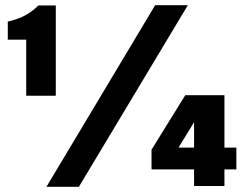

<svg xmlns="http://www.w3.org/2000/svg" viewBox="-20 -720 931 740"><path d="M159 0 578 -700H704L284 0ZM195 -351H81V-567H10V-637L19 -639Q54 -648 78.5 -661.5Q103 -675 125 -696L128 -699H195ZM845 -151H891V-67H845V-3H728V-67H564V-143L694 -353H845ZM728 -249 668 -151H728Z"/></svg>

Font: Be Vietnam Black
Style: Regular
Weight: 900
Designer: Lam Bao; Tony Le; Vietanh Nguyen
Foundry: Yellow Type Foundry
Version: Version 5.000